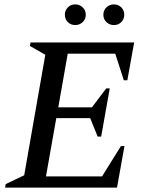

<svg xmlns="http://www.w3.org/2000/svg" viewBox="-20 -853 662 873"><path d="M3 0 6 -16 90 -56 186 -604 116 -644 119 -660H590L559 -488H543L504 -609H288L245 -365H398L463 -451H479L440 -232H424L390 -316H236L189 -51H444L530 -189H546L512 0ZM322 -739Q302 -739 288.5 -752.5Q275 -766 275 -786Q275 -806 288.5 -819.5Q302 -833 322 -833Q342 -833 356 -819.5Q370 -806 370 -786Q370 -766 356 -752.5Q342 -739 322 -739ZM498 -739Q478 -739 464 -752.5Q450 -766 450 -786Q450 -806 464 -819.5Q478 -833 498 -833Q518 -833 531.5 -819.5Q545 -806 545 -786Q545 -766 531.5 -752.5Q518 -739 498 -739Z"/></svg>

Font: Spectral SC Medium
Style: Italic
Weight: 500
Italic angle: -10°
Designer: Jean-Baptiste Levee
Foundry: Production Type
Version: Version 2.001